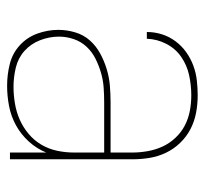

<svg xmlns="http://www.w3.org/2000/svg" viewBox="-38 -530 576 540"><g transform="rotate(90 250.0 -260.0)"><path d="M221 8Q190 8 160 0.5Q130 -7 107.5 -27.5Q85 -48 74.5 -77Q64 -106 64 -136Q64 -160 71 -183.5Q78 -207 93.5 -224.5Q109 -242 130 -253.5Q151 -265 174 -272Q197 -279 220.5 -281Q244 -283 268 -283H409V-345Q409 -366 405 -388Q401 -410 392 -429.5Q383 -449 367.5 -465.5Q352 -482 332.5 -492Q313 -502 291.5 -506Q270 -510 248 -510Q220 -510 192 -504Q164 -498 140.5 -482Q117 -466 103.5 -440Q90 -414 89 -385H70Q70 -407 76.5 -427.5Q83 -448 96 -465.5Q109 -483 126.5 -495.5Q144 -508 164 -515.5Q184 -523 205.5 -525.5Q227 -528 248 -528Q273 -528 297 -523.5Q321 -519 342.5 -508Q364 -497 381.5 -479Q399 -461 409.5 -439Q420 -417 424 -393Q428 -369 428 -345V0H409V-102Q398 -75 378 -53Q358 -31 332.5 -17Q307 -3 278.5 2.5Q250 8 221 8ZM224 -10Q247 -10 271 -14Q295 -18 316.5 -27.5Q338 -37 356.5 -52.5Q375 -68 387 -88.5Q399 -109 404 -132.5Q409 -156 409 -180V-265H268Q247 -265 226 -263.5Q205 -262 184.5 -256Q164 -250 145 -240.5Q126 -231 111.5 -215.5Q97 -200 90 -179.5Q83 -159 83 -138Q83 -111 93 -85Q103 -59 123 -41Q143 -23 170 -16.5Q197 -10 224 -10Z"/></g></svg>

Font: Iosevka Curly Thin
Style: Regular
Weight: 100
Monospace: yes
Designer: Belleve Invis
Foundry: Belleve Invis
Version: Version 22.1.2; ttfautohint (v1.8.4)